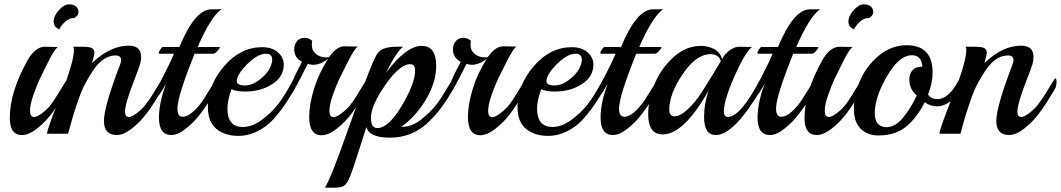

<svg xmlns="http://www.w3.org/2000/svg" viewBox="-20 -615 4879 883"><path d="M322 -532H318Q298 -532 279.5 -515Q261 -498 253 -480Q227 -490 227 -516Q227 -542 251 -568.5Q275 -595 297 -595Q319 -595 330 -585Q341 -575 341 -559.5Q341 -544 322 -532ZM186 -400 236 -399H246Q230 -387 203.5 -334Q177 -281 164 -254Q151 -227 134.5 -181Q118 -135 118 -106Q118 -77 137 -77Q150 -77 173.5 -94.5Q197 -112 212 -131.5Q227 -151 245.5 -181Q264 -211 277.5 -233Q291 -255 293 -255Q299 -255 299 -236.5Q299 -218 289 -201Q252 -139 221.5 -97.5Q191 -56 152 -25Q113 6 81 6Q25 6 25 -72Q25 -193 108 -340Q143 -400 186 -400Z M725 -201Q688 -139 657.5 -97.5Q627 -56 588 -25Q549 6 517 6Q458 6 458 -59Q458 -124 533 -320Q537 -329 537 -339Q537 -360 510.5 -360Q484 -360 458.5 -343.5Q433 -327 412 -296.5Q391 -266 374 -234.5Q357 -203 342.5 -162Q328 -121 319.5 -93.5Q311 -66 302.5 -34.5Q294 -3 293 0H196Q196 -21 284 -241Q320 -344 320 -385Q320 -395 317 -400H359Q394 -400 404 -393Q414 -386 414 -374Q414 -362 403 -325Q487 -405 572 -405Q629 -405 629 -353Q629 -336 624 -319Q619 -302 599 -251Q555 -139 555 -101Q555 -77 573 -77Q586 -77 609.5 -95Q633 -113 648.5 -132.5Q664 -152 682.5 -181.5Q701 -211 714 -233Q727 -255 729 -255Q735 -255 735 -236.5Q735 -218 725 -201Z M999 -573Q950 -539 889 -399H990L991 -398Q991 -393 980 -380.5Q969 -368 961 -368H875Q796 -172 796 -116Q796 -78 820 -78Q855 -78 902 -138Q913 -151 931 -182Q977 -256 979 -256Q985 -256 985 -240Q984 -202 902 -92Q875 -56 837 -25Q799 6 768 6Q711 6 711 -74Q711 -141 743 -228V-229Q724 -194 710.5 -177Q697 -160 695 -160Q691 -160 691 -172.5Q691 -185 704.5 -213Q718 -241 741.5 -286Q765 -331 780 -368H713Q710 -368 710 -372.5Q710 -377 717.5 -388Q725 -399 729 -399H805Q877 -572 951 -572Q994 -572 999 -573Z M1338 -260Q1344 -260 1344 -240.5Q1344 -221 1328 -194Q1312 -167 1296.5 -143Q1281 -119 1255 -87Q1229 -55 1204 -36Q1141 10 1077.5 10Q1014 10 975 -22.5Q936 -55 936 -122Q936 -224 1011 -311Q1086 -398 1186 -398Q1231 -398 1258 -374.5Q1285 -351 1285 -318Q1285 -262 1232 -228Q1179 -194 1107 -194Q1065 -194 1045 -205Q1026 -154 1026 -115Q1026 -31 1097 -31Q1139 -31 1183.5 -63.5Q1228 -96 1259.5 -136.5Q1291 -177 1331 -253Q1335 -260 1338 -260ZM1232 -339Q1232 -368 1204 -368Q1165 -368 1117 -320Q1069 -272 1069 -242Q1069 -222 1107 -222Q1145 -222 1186.5 -259Q1228 -296 1232 -339Z M1564 -402 1615 -401H1625Q1610 -390 1582.5 -336Q1555 -282 1541.5 -254.5Q1528 -227 1511.5 -180.5Q1495 -134 1495 -105Q1495 -76 1515 -76Q1528 -77 1551.5 -94.5Q1575 -112 1590.5 -131.5Q1606 -151 1624.5 -181.5Q1643 -212 1656.5 -234.5Q1670 -257 1672 -257Q1679 -257 1679 -238.5Q1679 -220 1669 -203Q1626 -132 1598 -94Q1570 -56 1530.5 -24.5Q1491 7 1459 7Q1402 7 1402 -77Q1402 -134 1424 -206Q1446 -278 1489 -345Q1454 -317 1419 -317Q1408 -317 1396 -322Q1325 -182 1319.5 -182Q1314 -182 1314 -198.5Q1314 -215 1326.5 -244.5Q1339 -274 1353.5 -301Q1368 -328 1369 -331Q1333 -349 1333 -389Q1333 -409 1345.5 -425Q1358 -441 1380 -441Q1402 -441 1416 -427Q1414 -421 1414 -409Q1414 -382 1433.5 -366.5Q1453 -351 1481 -351Q1489 -351 1493 -352Q1528 -402 1564 -402Z M2069 -214Q2009 -104 1939 -43Q1869 18 1773 18Q1677 18 1665 -31L1609 144Q1589 203 1578.5 220.5Q1568 238 1555 243Q1542 248 1522 248H1474Q1500 210 1579 -14.5Q1658 -239 1683.5 -301Q1709 -363 1721 -376Q1745 -400 1804 -400H1834Q1805 -380 1755 -280Q1848 -404 1919 -404Q1986 -404 1986 -312Q1986 -236 1938 -156Q1890 -76 1825 -32H1833Q1874 -32 1916.5 -65Q1959 -98 1990 -138Q2007 -160 2038 -212.5Q2069 -265 2071 -265Q2079 -265 2079 -248Q2079 -231 2069 -214ZM1874 -319Q1871 -320 1865 -320Q1844 -320 1819 -300Q1778 -268 1732 -194Q1686 -120 1686 -73Q1686 -26 1715 -26Q1767 -26 1828 -129Q1889 -232 1889 -290Q1889 -315 1874 -319Z M2294 -402 2345 -401H2355Q2340 -390 2312.5 -336Q2285 -282 2271.5 -254.5Q2258 -227 2241.5 -180.5Q2225 -134 2225 -105Q2225 -76 2245 -76Q2258 -77 2281.5 -94.5Q2305 -112 2320.5 -131.5Q2336 -151 2354.5 -181.5Q2373 -212 2386.5 -234.5Q2400 -257 2402 -257Q2409 -257 2409 -238.5Q2409 -220 2399 -203Q2356 -132 2328 -94Q2300 -56 2260.5 -24.5Q2221 7 2189 7Q2132 7 2132 -77Q2132 -134 2154 -206Q2176 -278 2219 -345Q2184 -317 2149 -317Q2138 -317 2126 -322Q2055 -182 2049.5 -182Q2044 -182 2044 -198.5Q2044 -215 2056.5 -244.5Q2069 -274 2083.5 -301Q2098 -328 2099 -331Q2063 -349 2063 -389Q2063 -409 2075.5 -425Q2088 -441 2110 -441Q2132 -441 2146 -427Q2144 -421 2144 -409Q2144 -382 2163.5 -366.5Q2183 -351 2211 -351Q2219 -351 2223 -352Q2258 -402 2294 -402Z M2762 -260Q2768 -260 2768 -240.5Q2768 -221 2752 -194Q2736 -167 2720.5 -143Q2705 -119 2679 -87Q2653 -55 2628 -36Q2565 10 2501.5 10Q2438 10 2399 -22.5Q2360 -55 2360 -122Q2360 -224 2435 -311Q2510 -398 2610 -398Q2655 -398 2682 -374.5Q2709 -351 2709 -318Q2709 -262 2656 -228Q2603 -194 2531 -194Q2489 -194 2469 -205Q2450 -154 2450 -115Q2450 -31 2521 -31Q2563 -31 2607.5 -63.5Q2652 -96 2683.5 -136.5Q2715 -177 2755 -253Q2759 -260 2762 -260ZM2656 -339Q2656 -368 2628 -368Q2589 -368 2541 -320Q2493 -272 2493 -242Q2493 -222 2531 -222Q2569 -222 2610.5 -259Q2652 -296 2656 -339Z M3030 -573Q2981 -539 2920 -399H3021L3022 -398Q3022 -393 3011 -380.5Q3000 -368 2992 -368H2906Q2827 -172 2827 -116Q2827 -78 2851 -78Q2886 -78 2933 -138Q2944 -151 2962 -182Q3008 -256 3010 -256Q3016 -256 3016 -240Q3015 -202 2933 -92Q2906 -56 2868 -25Q2830 6 2799 6Q2742 6 2742 -74Q2742 -141 2774 -228V-229Q2755 -194 2741.5 -177Q2728 -160 2726 -160Q2722 -160 2722 -172.5Q2722 -185 2735.5 -213Q2749 -241 2772.5 -286Q2796 -331 2811 -368H2744Q2741 -368 2741 -372.5Q2741 -377 2748.5 -388Q2756 -399 2760 -399H2836Q2908 -572 2982 -572Q3025 -572 3030 -573Z M3378 -400 3428 -399H3438Q3405 -372 3357 -262.5Q3309 -153 3309 -103Q3309 -77 3327 -77Q3385 -77 3475 -248Q3479 -255 3482 -255Q3488 -255 3488 -236.5Q3488 -218 3478 -201Q3355 6 3272 6Q3218 6 3218 -77Q3218 -139 3239 -199Q3125 3 3028 3Q2961 3 2961 -89Q2961 -159 2991.5 -231Q3022 -303 3079 -353.5Q3136 -404 3204 -404Q3236 -404 3264 -389.5Q3292 -375 3301 -343Q3312 -366 3335 -383Q3358 -400 3378 -400ZM3295 -334Q3285 -366 3248 -366Q3182 -366 3120 -274.5Q3058 -183 3058 -111Q3058 -80 3082 -80Q3108 -80 3143 -112.5Q3178 -145 3206 -189Q3268 -287 3295 -334Z M3752 -573Q3703 -539 3642 -399H3743L3744 -398Q3744 -393 3733 -380.5Q3722 -368 3714 -368H3628Q3549 -172 3549 -116Q3549 -78 3573 -78Q3608 -78 3655 -138Q3666 -151 3684 -182Q3730 -256 3732 -256Q3738 -256 3738 -240Q3737 -202 3655 -92Q3628 -56 3590 -25Q3552 6 3521 6Q3464 6 3464 -74Q3464 -141 3496 -228V-229Q3477 -194 3463.5 -177Q3450 -160 3448 -160Q3444 -160 3444 -172.5Q3444 -185 3457.5 -213Q3471 -241 3494.5 -286Q3518 -331 3533 -368H3466Q3463 -368 3463 -372.5Q3463 -377 3470.5 -388Q3478 -399 3482 -399H3558Q3630 -572 3704 -572Q3747 -572 3752 -573Z M3977 -532H3973Q3953 -532 3934.5 -515Q3916 -498 3908 -480Q3882 -490 3882 -516Q3882 -542 3906 -568.5Q3930 -595 3952 -595Q3974 -595 3985 -585Q3996 -575 3996 -559.5Q3996 -544 3977 -532ZM3841 -400 3891 -399H3901Q3885 -387 3858.5 -334Q3832 -281 3819 -254Q3806 -227 3789.5 -181Q3773 -135 3773 -106Q3773 -77 3792 -77Q3805 -77 3828.5 -94.5Q3852 -112 3867 -131.5Q3882 -151 3900.5 -181Q3919 -211 3932.5 -233Q3946 -255 3948 -255Q3954 -255 3954 -236.5Q3954 -218 3944 -201Q3907 -139 3876.5 -97.5Q3846 -56 3807 -25Q3768 6 3736 6Q3680 6 3680 -72Q3680 -193 3763 -340Q3798 -400 3841 -400Z M4389 -246Q4392 -252 4395 -252Q4401 -252 4401 -237Q4401 -189 4362.5 -157.5Q4324 -126 4290.5 -126Q4257 -126 4233 -145Q4197 -74 4147.5 -33Q4098 8 4020 8Q3970 8 3938.5 -22.5Q3907 -53 3907 -115.5Q3907 -178 3935.5 -244.5Q3964 -311 4021.5 -359Q4079 -407 4150 -407Q4269 -407 4269 -281Q4269 -233 4248 -180Q4263 -159 4291 -159Q4343 -159 4389 -246ZM4222 -308Q4218 -361 4174 -361Q4105 -361 4039 -227Q4003 -153 4003 -93Q4003 -33 4055 -30Q4098 -30 4134.5 -75.5Q4171 -121 4196 -176Q4162 -205 4162 -249Q4162 -276 4176.5 -292Q4191 -308 4216 -308Z M4829 -201Q4792 -139 4761.5 -97.5Q4731 -56 4692 -25Q4653 6 4621 6Q4562 6 4562 -59Q4562 -124 4637 -320Q4641 -329 4641 -339Q4641 -360 4614.5 -360Q4588 -360 4562.5 -343.5Q4537 -327 4516 -296.5Q4495 -266 4478 -234.5Q4461 -203 4446.5 -162Q4432 -121 4423.5 -93.5Q4415 -66 4406.5 -34.5Q4398 -3 4397 0H4300Q4300 -21 4388 -241Q4424 -344 4424 -385Q4424 -395 4421 -400H4463Q4498 -400 4508 -393Q4518 -386 4518 -374Q4518 -362 4507 -325Q4591 -405 4676 -405Q4733 -405 4733 -353Q4733 -336 4728 -319Q4723 -302 4703 -251Q4659 -139 4659 -101Q4659 -77 4677 -77Q4690 -77 4713.5 -95Q4737 -113 4752.5 -132.5Q4768 -152 4786.5 -181.5Q4805 -211 4818 -233Q4831 -255 4833 -255Q4839 -255 4839 -236.5Q4839 -218 4829 -201Z"/></svg>

Font: Playball
Style: Regular
Weight: 400
Designer: Robert E. Leuschke
Foundry: Robert E. Leuschke
Version: Version 1.001